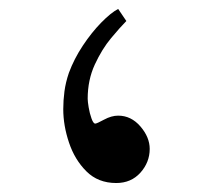

<svg xmlns="http://www.w3.org/2000/svg" viewBox="-20 -360 503 434"><path d="M318.4 -23.4Q318.4 6.8 297.4 30.3Q276.4 53.7 242.7 53.7Q201.7 53.7 175.3 27.3Q148.9 1 136 -37.6Q123 -76.2 123 -113.3Q123 -133.3 125.7 -153.6Q128.4 -173.8 135.7 -195.3Q147.5 -227.1 167.2 -256.8Q187 -286.6 208.7 -308.8Q230.5 -331.1 247.1 -339.8L265.6 -312.5Q252 -298.8 231.2 -273.9Q210.4 -249 194.3 -214.1Q178.2 -179.2 178.2 -136.7Q178.2 -130.9 180.4 -117.4Q182.6 -104 186.8 -92.3Q190.9 -80.6 195.3 -80.6Q198.7 -80.6 215.3 -89.6Q231.9 -98.6 247.1 -98.6Q276.4 -98.6 297.4 -74.2Q318.4 -49.8 318.4 -23.4Z"/></svg>

Font: Scheherazade New Medium
Style: Regular
Weight: 500
Designer: SIL International
Foundry: SIL International
Version: Version 4.000